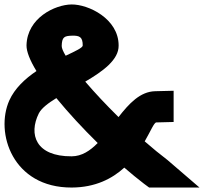

<svg xmlns="http://www.w3.org/2000/svg" viewBox="-50 -790 914 861"><path d="M202.7 -350.1C165.7 -327.3 136.4 -305 124.3 -282C76.9 -187 110.5 -88 271.5 -89C316.7 -89.3 354 -113.9 388.1 -148.7C320.6 -214.9 256.1 -284.9 202.7 -350.1ZM507.4 -38.3C452.9 11.3 377.5 50.6 271.5 51C5.9 52 -73.1 -195 -8.1 -340C16.1 -393.5 61.9 -436.7 113.5 -471.4C84.1 -519.3 68.6 -559.4 68.9 -586V-587C71.9 -710 196.8 -769 270.4 -770C346.3 -771 482 -706 482 -586C483.1 -522.3 411.9 -470.5 332.3 -424C374.2 -374.9 425.8 -319.8 481.5 -265C528.9 -326 578.9 -379.7 646.4 -381L728.6 -383V-243L651 -241C640.8 -240.6 626.3 -203.6 598.9 -156.1C633.4 -126 668 -97.6 701.6 -72L844.6 51H618.8L595.8 34C567.2 12.1 537.5 -12.3 507.4 -38.3ZM244.5 -540.1C289.2 -561.2 321 -576 321 -586C321 -624 307.2 -631 272.7 -630C238.2 -629 227.8 -624 226.7 -584C226.5 -574.6 232.8 -559.5 244.5 -540.1Z"/></svg>

Font: Nordica Plus
Style: NordicaClassicRgExt
Weight: 500
Version: Version 1.01